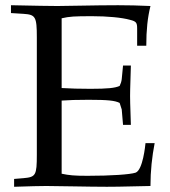

<svg xmlns="http://www.w3.org/2000/svg" viewBox="-20 -712 650 735"><path d="M556 0C556 -58 562 -112 572 -164H537C536 -155 527 -61 499 -51C478 -44 405 -39 315 -39C263 -39 245 -41 216 -47V-327C244 -329 274 -330 319 -330C393 -330 420 -327 438 -318L446 -293L451 -234H481C478 -327 478 -327 478 -345C478 -361 478 -361 481 -461H451L446 -409C445 -400 442 -391 438 -383C420 -375 392 -372 326 -372C284 -372 250 -373 216 -375V-642C247 -649 264 -650 333 -650C390 -650 446 -645 478 -636C502 -630 505 -625 505 -602V-537H540C540 -597 545 -645 556 -689C507 -691 476 -692 432 -692C339 -692 246 -689 200 -689C166 -689 121 -690 22 -692V-662L70 -659C116 -656 121 -648 121 -569V-120C121 -41 117 -34 70 -30L34 -27V3C100 1 129 0 157 0C203 0 319 3 389 3C420 3 420 3 556 0Z"/></svg>

Font: Asana Math
Style: Regular
Weight: 400
Version: Version 000.958